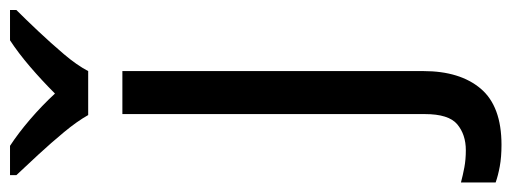

<svg xmlns="http://www.w3.org/2000/svg" viewBox="-402 -460 1046 393"><g transform="rotate(-90 121.5 -263.0)"><path d="M22 240Q-3 240 -22 236.5Q-41 233 -55 228V157Q-40 161 -24 164Q-8 167 11 167Q43 167 64 149.5Q85 132 85 83V-536H173V80Q173 155 137 197.5Q101 240 22 240ZM83 -606Q70 -629 48 -655.5Q26 -682 2 -708Q-22 -734 -40 -753V-766H20Q46 -749 74 -725Q102 -701 127 -674Q154 -701 182 -725Q210 -749 236 -766H298V-753Q279 -734 254.5 -708Q230 -682 207.5 -655.5Q185 -629 173 -606Z"/></g></svg>

Font: Go Noto Current
Style: Regular
Weight: 400
Designer: Monotype Design Team
Foundry: Monotype Imaging Inc.
Version: Version 2.007; ttfautohint (v1.8) -l 8 -r 50 -G 200 -x 14 -D